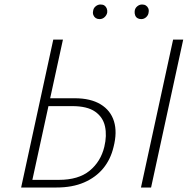

<svg xmlns="http://www.w3.org/2000/svg" viewBox="-20 -834 856 854"><path d="M74 0 217 -658H260L124 -34H242Q329 -34 378.5 -74.5Q428 -115 444 -181Q456 -231 447 -272Q438 -313 403 -337.5Q368 -362 301 -362H179L183 -397H312Q383 -397 427.5 -370Q472 -343 487 -294.5Q502 -246 485 -180Q472 -125 439 -85Q406 -45 354 -22.5Q302 0 231 0ZM607 0 750 -658H795L652 0ZM423 -749Q413 -749 406 -753.5Q399 -758 395.5 -766.5Q392 -775 394 -784Q395 -797 405 -805.5Q415 -814 427 -814Q438 -814 444.5 -809.5Q451 -805 454.5 -797Q458 -789 457 -779Q455 -767 445.5 -758Q436 -749 423 -749ZM608 -749Q598 -749 591 -753.5Q584 -758 581 -766.5Q578 -775 579 -784Q580 -797 590 -805.5Q600 -814 612 -814Q622 -814 629 -809.5Q636 -805 639.5 -797Q643 -789 641 -779Q640 -767 630.5 -758Q621 -749 608 -749Z"/></svg>

Font: Ysabeau Office ExtraLight
Style: Italic
Weight: 250
Italic angle: -12°
Designer: Christian Thalmann (Catharsis Fonts)
Version: Version 2.001;gftools[0.9.30]; featfreeze: tnum,lnum,ss02